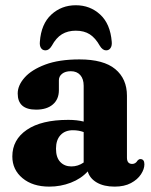

<svg xmlns="http://www.w3.org/2000/svg" viewBox="-20 -700 576 732"><path d="M27 -103.5Q27 -167.5 82.5 -205.2Q138 -243 240.5 -243Q273.5 -243 299 -236.5V-373Q299 -399 286 -413.8Q273 -428.5 250 -428.5Q229 -428.5 216.8 -418.8Q204.5 -409 204.5 -394V-356Q204.5 -321.5 181.5 -301.8Q158.5 -282 117.5 -282Q47.5 -282 47.5 -343.5Q47.5 -374.5 73.8 -404.2Q100 -434 152.5 -453.8Q205 -473.5 283 -473.5Q375 -473.5 419.5 -436.5Q464 -399.5 464 -335V-99Q464 -75 484 -75Q497 -75 504.5 -88Q509.5 -93.5 515 -93.5Q530.5 -93.5 530.5 -73.5Q530.5 -55.5 517.5 -35.5Q504.5 -15.5 479.2 -2Q454 11.5 417 11.5Q376 11.5 349 -4.2Q322 -20 314.5 -46.5Q289 -18.5 250 -3.5Q211 11.5 168 11.5Q104.5 11.5 65.8 -20.8Q27 -53 27 -103.5ZM193.5 -133Q193.5 -99.5 209.8 -82.5Q226 -65.5 252 -65.5Q277.5 -65.5 299 -80.5V-196.5Q280 -203.5 258 -203.5Q228 -203.5 210.8 -185Q193.5 -166.5 193.5 -133ZM269 -583Q238.5 -583 216.2 -569.5Q194 -556 177.5 -525.5Q167 -508 153.5 -508Q142 -508 136.2 -517Q130.5 -526 132 -541Q137 -609 175.8 -644.5Q214.5 -680 269 -680Q323.5 -680 362 -644.5Q400.5 -609 406 -541Q407.5 -526 401.5 -517Q395.5 -508 384.5 -508Q371 -508 360.5 -525.5Q344 -555 322.5 -569Q301 -583 269 -583Z"/></svg>

Font: Fraunces 72pt Soft
Style: Bold
Weight: 700
Version: Version 1.000;[b76b70a41]